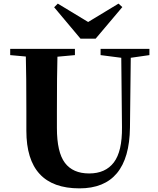

<svg xmlns="http://www.w3.org/2000/svg" viewBox="-20 -1016 869 1056"><path d="M505.9 -803.2H422.9L277.8 -976.1L297.9 -996.1L464.8 -895L631.8 -996.1L652.8 -977.1ZM801.8 -747.1V-712.9L699.2 -698.2L694.8 -314Q690.4 20 417 20Q125 20 125 -296.9V-405.8Q125 -605 122.1 -705.1L36.1 -712.9V-747.1H392.1V-712.9L295.9 -704.1Q293 -606 293 -405.8V-312Q293 -178.7 336.9 -120.4Q380.9 -62 470.2 -62Q560.1 -62 606.2 -122.8Q652.3 -183.6 650.9 -315.9L647 -698.2L533.2 -712.9V-747.1Z"/></svg>

Font: Noto Serif JP Black
Style: Regular
Weight: 900
Designer: Ryoko NISHIZUKA  (kana & ideographs); Frank Grießhammer (Latin, Greek & Cyrillic); Wenlong ZHANG  (bopomofo); Sandoll Co
Foundry: Adobe Systems Incorporated
Version: Version 1.001;PS 1.001;hotconv 16.6.54;makeotf.lib2.5.65590